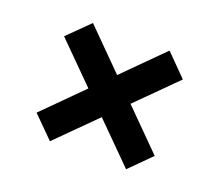

<svg xmlns="http://www.w3.org/2000/svg" viewBox="-84 -636 775 679"><g transform="rotate(20 303.5 -296.5)"><path d="M81 -153 448 -520 527 -440 160 -74ZM80 -440 160 -519 526 -152 447 -73Z"/></g></svg>

Font: Uncut Sans Variable
Style: Regular
Weight: 400
Designer: Kasper Nordkvist
Foundry: UNCUT.wtf
Version: Version 1.303;Glyphs 3.1.2 (3151)